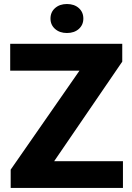

<svg xmlns="http://www.w3.org/2000/svg" viewBox="-20 -927 650 947"><path d="M586.4 -131.8V0H32.7V-90.3L372.1 -578.6H30.3V-710.9H583V-623L247.1 -131.8ZM229 -835.4Q229 -867.2 251.7 -887.2Q274.4 -907.2 310.1 -907.2Q346.2 -907.2 368.7 -887.2Q391.1 -867.2 391.1 -835.4Q391.1 -804.2 368.7 -784.2Q346.2 -764.2 310.1 -764.2Q274.4 -764.2 251.7 -784.2Q229 -804.2 229 -835.4Z"/></svg>

Font: Vazirmatn RD UI Black
Style: Regular
Weight: 900
Designer: Saber Rastikerdar
Foundry: Saber Rastikerdar
Version: Version 33.003